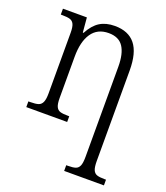

<svg xmlns="http://www.w3.org/2000/svg" viewBox="-143 -642 846 980"><g transform="rotate(20 280.0 -152.0)"><path d="M321 209H330Q358 209 372 204Q386 199 392.5 183.5Q399 168 399 135V-354Q399 -425 374.5 -462Q350 -499 295 -499Q234 -499 203 -453.5Q172 -408 172 -326V-102Q172 -70 179 -55Q186 -40 200.5 -35.5Q215 -31 244 -31H250V0H28V-31H38Q67 -31 82 -36Q97 -41 104 -57Q111 -73 111 -105V-434Q111 -465 104 -480Q97 -495 82 -499.5Q67 -504 39 -504H32V-536H162L169 -456H173Q198 -503 231 -523.5Q264 -544 312 -544Q386 -544 423 -498Q460 -452 460 -356V135Q460 168 466.5 183.5Q473 199 487 204Q501 209 529 209H537V240H321Z"/></g></svg>

Font: Noto Serif NarrowLight
Style: Regular
Weight: 300
Width: 4
Designer: Monotype Design Team
Foundry: Monotype Imaging Inc.
Version: Version 1.001